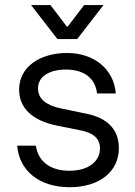

<svg xmlns="http://www.w3.org/2000/svg" viewBox="-20 -741 540 769"><path d="M259.3 8.8C375.5 8.8 456.1 -51.3 456.1 -147.9C456.1 -222.2 410.2 -268.1 328.1 -285.2L226.6 -306.2C171.4 -317.4 132.3 -340.8 132.3 -386.7C132.3 -436.5 180.2 -462.4 244.1 -462.4C318.4 -462.4 361.8 -426.3 368.7 -366.7H443.8C436 -464.4 356.9 -528.8 248.5 -528.8C144 -528.8 56.6 -476.1 56.6 -382.3C56.6 -308.6 108.9 -257.8 209 -237.8L292 -221.2C329.1 -213.9 380.4 -201.7 380.4 -147C380.4 -94.2 334.5 -57.1 257.8 -57.1C177.7 -57.1 132.3 -97.7 123.5 -157.7H48.8C56.6 -59.6 134.3 8.8 259.3 8.8ZM104.5 -720.7 210 -584.5H289.1L394.5 -720.7H316.9L251.5 -634.8H247.6L182.1 -720.7Z"/></svg>

Font: Faust Sans
Style: Regular
Weight: 400
Designer: Andreas Faust
Version: Version 1.003;Glyphs 3.1.2 (3151)